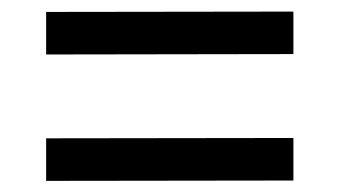

<svg xmlns="http://www.w3.org/2000/svg" viewBox="-20 -518 598 338"><path d="M496.5 -422.8 61.2 -422.1V-497L496.5 -497.6ZM496.5 -200.2 61.2 -199.6V-274.5L496.5 -275.1Z"/></svg>

Font: Public Sans VF
Style: Regular
Weight: 400
Designer: Pablo Impallari, Rodrigo Fuenzalida (Modified by Dan O. Williams and USWDS)
Version: Version 1.003